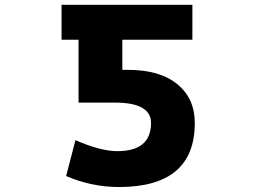

<svg xmlns="http://www.w3.org/2000/svg" viewBox="-20 -752 1040 784"><path d="M596.7 -250Q596.7 -333 449.2 -333H300.8V-589.8H231.4V-732.4H765.6V-589.8H479.5V-466.8H502Q632.8 -466.8 704.1 -408.2Q775.4 -349.6 775.4 -250Q775.4 11.7 465.8 11.7Q354.5 11.7 250 -33.2L288.1 -179.7Q390.6 -134.8 459 -134.8Q596.7 -134.8 596.7 -250Z"/></svg>

Font: Gen Shin Gothic Monospace Heavy
Style: Bold
Weight: 800
Designer: [Source Han Sans]
Ryoko NISHIZUKA  (kana & ideographs); Paul D. Hunt (Latin, Greek & Cyrillic); Wenlong ZHANG  (bopomofo
Version: Version 1.002.20150607